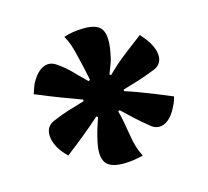

<svg xmlns="http://www.w3.org/2000/svg" viewBox="-81 -651 762 704"><g transform="rotate(-15 300.0 -299.5)"><path d="M295 -558Q344 -558 359.5 -533.5Q375 -509 365 -451Q361 -426 354.5 -408Q348 -390 340 -370L345 -366Q362 -383 379 -398Q396 -413 421 -432.5Q446 -452 485 -481Q506 -457 515 -442Q535 -408 531.5 -381.5Q528 -355 500 -344Q462 -329 434.5 -320.5Q407 -312 376 -303V-297Q404 -288 428 -279Q452 -270 480 -259Q508 -248 548 -231Q544 -215 539 -204.5Q534 -194 529 -185Q510 -151 485 -141Q460 -131 437 -149Q405 -175 386.5 -192Q368 -209 342 -234L336 -231Q343 -205 346.5 -184.5Q350 -164 354 -141Q359 -109 365 -90Q371 -71 381 -51Q341 -41 306 -41Q253 -41 237.5 -67Q222 -93 235 -148Q240 -171 246 -190.5Q252 -210 259 -230L254 -234Q219 -203 189 -178.5Q159 -154 117 -122Q109 -130 100.5 -140Q92 -150 85 -162Q67 -194 70.5 -221Q74 -248 101 -259Q134 -273 161.5 -281.5Q189 -290 223 -300V-306Q179 -322 142.5 -336Q106 -350 53 -372Q57 -383 61 -395.5Q65 -408 72 -419Q92 -452 116 -461.5Q140 -471 164 -454Q193 -434 214 -412Q235 -390 260 -366L266 -370Q261 -394 256 -417Q251 -440 244 -468Q238 -493 232.5 -509.5Q227 -526 216 -546Q230 -551 250 -554.5Q270 -558 295 -558Z"/></g></svg>

Font: Recursive Mn Csl St XBd
Style: Regular
Weight: 800
Monospace: yes
Version: Version 1.079;hotconv 1.0.112;makeotfexe 2.5.65598; ttfautoh